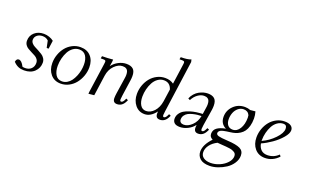

<svg xmlns="http://www.w3.org/2000/svg" viewBox="-107 -1293 3449 2142"><g transform="rotate(20 1617.5 -222.5)"><path d="M22 -47.9Q28.8 -86.9 56.2 -86.9Q89.8 -86.9 121.1 -24.9Q134.3 -21 152.8 -21Q198.2 -21 225.1 -47.4Q252 -73.7 252 -116.2Q252 -140.6 238.3 -159.4Q224.6 -178.2 204.3 -188.7Q184.1 -199.2 160.4 -211.4Q136.7 -223.6 116.5 -235.4Q96.2 -247.1 82.5 -267.8Q68.8 -288.6 68.8 -315.9Q68.8 -376 112.1 -414.1Q155.3 -452.1 222.2 -452.1Q253.9 -452.1 285.9 -441.2Q317.9 -430.2 339.8 -412.1L326.2 -314H303.2L286.1 -396Q259.3 -422.9 216.8 -422.9Q177.2 -422.9 151.6 -401.4Q126 -379.9 126 -347.2Q126 -326.2 140.4 -308.8Q154.8 -291.5 176 -280.8Q197.3 -270 222.4 -256.6Q247.6 -243.2 268.8 -229.7Q290 -216.3 304.4 -193.8Q318.8 -171.4 318.8 -143.1Q318.8 -81.1 273.7 -36.6Q228.5 7.8 148.9 7.8Q110.4 7.8 80.6 -4.9Q50.8 -17.6 22 -47.9Z M419.4 -178.2Q419.4 -231 437.3 -280.8Q455.1 -330.6 486.1 -368.4Q517.1 -406.2 562 -429.2Q606.9 -452.1 657.7 -452.1Q735.4 -452.1 780 -402.8Q824.7 -353.5 824.7 -272Q824.7 -219.2 806.4 -168.9Q788.1 -118.7 756.8 -79.6Q725.6 -40.5 680.4 -16.8Q635.3 6.8 584.5 6.8Q508.8 6.8 464.1 -45.7Q419.4 -98.1 419.4 -178.2ZM486.8 -169.9Q486.8 -105.5 512.5 -63.7Q538.1 -22 589.8 -22Q621.6 -22 649.4 -38.3Q677.2 -54.7 696.5 -81.3Q715.8 -107.9 730 -141.8Q744.1 -175.8 751 -211.2Q757.8 -246.6 757.8 -279.8Q757.8 -344.7 731.7 -383.8Q705.6 -422.9 652.8 -422.9Q613.8 -422.9 581.3 -399.7Q548.8 -376.5 528.8 -339.4Q508.8 -302.2 497.8 -258.3Q486.8 -214.4 486.8 -169.9Z M909.7 -411.1 914.6 -439Q981.4 -439 1044.4 -445.8L1042.5 -418L1033.7 -363.8Q1064 -404.8 1110.1 -428.5Q1156.2 -452.1 1202.6 -452.1Q1255.4 -452.1 1282.5 -427.5Q1309.6 -402.8 1309.6 -345.2Q1309.6 -320.3 1305.7 -294.9L1278.3 -104Q1273.4 -68.8 1273.4 -58.1Q1273.4 -35.2 1286.6 -35.2Q1305.7 -35.2 1320.8 -64.9L1331.5 -86.9L1354.5 -76.2L1343.8 -54.2Q1312.5 6.8 1253.4 6.8Q1203.6 6.8 1203.6 -47.9Q1203.6 -71.8 1208.5 -105L1236.3 -290Q1240.7 -315.4 1240.7 -334Q1240.7 -358.9 1234.9 -375.5Q1229 -392.1 1218 -399.9Q1207 -407.7 1196.3 -410.4Q1185.5 -413.1 1171.4 -413.1Q1120.6 -413.1 1074 -366Q1027.3 -318.8 1016.6 -244.1L982.4 0L915.5 6.8L917.5 -17.1L966.8 -363.8Q969.7 -380.9 969.7 -391.1Q969.7 -402.8 963.4 -407Q957 -411.1 939.5 -411.1Z M1424.3 -178.2Q1424.3 -231 1442.1 -280.8Q1460 -330.6 1491 -368.4Q1522 -406.2 1566.9 -429.2Q1611.8 -452.1 1662.6 -452.1Q1722.7 -452.1 1763.7 -421.9L1797.4 -662.1Q1799.3 -675.8 1799.3 -682.1Q1799.3 -693.4 1792.5 -697.8Q1785.6 -702.1 1768.6 -702.1H1738.8L1743.7 -729Q1823.7 -729 1864.7 -746.1L1871.6 -717.8L1786.6 -104Q1781.7 -68.8 1781.7 -58.1Q1781.7 -35.2 1794.4 -35.2Q1813.5 -35.2 1828.6 -64.9L1839.4 -86.9L1862.3 -76.2L1851.6 -54.2Q1820.3 6.8 1761.7 6.8Q1711.4 6.8 1711.4 -47.9Q1711.4 -64.5 1712.4 -73.2Q1652.3 6.8 1579.6 6.8Q1510.7 6.8 1467.5 -46.1Q1424.3 -99.1 1424.3 -178.2ZM1491.7 -169.9Q1491.7 -108.4 1515.4 -70.3Q1539.1 -32.2 1583.5 -32.2Q1635.7 -32.2 1678.2 -78.9Q1720.7 -125.5 1732.4 -201.2L1753.4 -348.1Q1730.5 -422.9 1657.7 -422.9Q1618.7 -422.9 1586.2 -399.7Q1553.7 -376.5 1533.7 -339.4Q1513.7 -302.2 1502.7 -258.3Q1491.7 -214.4 1491.7 -169.9Z M1913.6 -61Q1913.6 -94.7 1931.4 -121.8Q1949.2 -148.9 1977.1 -165.8Q2004.9 -182.6 2042.7 -194.3Q2080.6 -206.1 2116.9 -211.2Q2153.3 -216.3 2191.4 -217.8L2202.1 -290Q2206.5 -315.4 2206.5 -334Q2206.5 -358.9 2200.7 -375.5Q2194.8 -392.1 2183.8 -399.9Q2172.9 -407.7 2162.1 -410.4Q2151.4 -413.1 2137.2 -413.1Q2100.6 -413.1 2063.2 -386.2Q2025.9 -359.4 2003.4 -314L1980.5 -325.2Q1993.2 -357.9 2016.1 -383.5Q2039.1 -409.2 2065.7 -423.6Q2092.3 -438 2118.4 -445.1Q2144.5 -452.1 2168.5 -452.1Q2221.2 -452.1 2248.3 -427.5Q2275.4 -402.8 2275.4 -345.2Q2275.4 -320.3 2271.5 -294.9L2241.2 -104Q2236.3 -68.8 2236.3 -58.1Q2236.3 -35.2 2249.5 -35.2Q2268.1 -35.2 2283.2 -64.9L2294.4 -86.9L2317.4 -76.2L2306.2 -54.2Q2274.9 6.8 2216.3 6.8Q2166.5 6.8 2166.5 -47.9Q2166.5 -60.5 2168.5 -80.1Q2138.7 -39.6 2091.8 -16.4Q2044.9 6.8 1999.5 6.8Q1954.1 6.8 1933.8 -12Q1913.6 -30.8 1913.6 -61ZM1980.5 -76.2Q1980.5 -55.7 1994.4 -43.9Q2008.3 -32.2 2031.2 -32.2Q2080.6 -32.2 2126.7 -76.4Q2172.9 -120.6 2186.5 -190.9Q2161.1 -190.4 2138.4 -188Q2115.7 -185.5 2085.2 -178Q2054.7 -170.4 2033 -158.9Q2011.2 -147.5 1995.8 -126Q1980.5 -104.5 1980.5 -76.2Z M2308.1 184.1Q2308.1 103 2393.1 14.2Q2354 -3.4 2354 -43Q2354 -87.4 2388.4 -113.3Q2422.9 -139.2 2490.7 -151.9Q2456.5 -167 2438.2 -197Q2419.9 -227.1 2419.9 -268.1Q2419.9 -344.2 2474.4 -398.2Q2528.8 -452.1 2608.9 -452.1Q2644 -452.1 2673.8 -439.9L2733.9 -445.8Q2746.1 -404.3 2746.1 -365.2Q2746.1 -314.5 2734.9 -274.7Q2723.6 -234.9 2705.6 -210Q2687.5 -185.1 2660.9 -168Q2634.3 -150.9 2607.4 -142.8Q2580.6 -134.8 2547.9 -130.9Q2521.5 -127.4 2506.1 -125.2Q2490.7 -123 2471.2 -118.4Q2451.7 -113.8 2441.2 -108.2Q2430.7 -102.5 2423.3 -93.8Q2416 -85 2416 -73.2Q2416 -53.2 2444.3 -44.9Q2472.7 -36.6 2552.7 -32.2Q2656.2 -26.9 2703.1 -4.2Q2750 18.6 2750 74.2Q2750 122.1 2721.2 165.8Q2692.4 209.5 2648.7 238Q2605 266.6 2554.4 283.7Q2503.9 300.8 2459 300.8Q2381.3 300.8 2344.7 267.8Q2308.1 234.9 2308.1 184.1ZM2341.8 179.2Q2341.8 220.7 2373.8 243.4Q2405.8 266.1 2458 266.1Q2511.2 266.1 2563.7 243.4Q2616.2 220.7 2650.1 182.9Q2684.1 145 2684.1 105Q2684.1 90.3 2678.7 79.3Q2673.3 68.4 2660.9 60.8Q2648.4 53.2 2635.5 48.3Q2622.6 43.5 2599.9 40.3Q2577.1 37.1 2558.8 35.6Q2540.5 34.2 2510.7 32.2Q2498.5 31.7 2456.1 27.8Q2402.3 54.7 2372.1 95Q2341.8 135.3 2341.8 179.2ZM2482.9 -263.2Q2482.9 -219.7 2503.4 -193.4Q2523.9 -167 2563 -167Q2614.3 -167 2646 -219Q2677.7 -271 2677.7 -349.1Q2677.7 -365.7 2674.8 -378.9Q2654.8 -422.9 2604 -422.9Q2567.4 -422.9 2538.8 -398.7Q2510.3 -374.5 2496.6 -338.6Q2482.9 -302.7 2482.9 -263.2Z M2843.3 -178.2Q2843.3 -231 2861.1 -280.8Q2878.9 -330.6 2909.9 -368.4Q2940.9 -406.2 2985.8 -429.2Q3030.8 -452.1 3081.5 -452.1Q3130.9 -452.1 3156.2 -433.3Q3181.6 -414.6 3181.6 -382.8Q3181.6 -344.2 3137.7 -293Q3093.8 -241.7 3032.7 -199Q2971.7 -156.2 2913.6 -130.9Q2921.4 -85.9 2948.7 -59.1Q2976.1 -32.2 3023.4 -32.2Q3099.1 -32.2 3155.3 -86.9L3169.4 -66.9Q3100.6 6.8 3008.3 6.8Q2932.6 6.8 2887.9 -45.7Q2843.3 -98.1 2843.3 -178.2ZM2910.6 -159.2Q2992.2 -196.3 3054.4 -261.2Q3116.7 -326.2 3116.7 -377Q3116.7 -422.9 3076.7 -422.9Q3037.6 -422.9 3005.1 -399.7Q2972.7 -376.5 2952.6 -339.4Q2932.6 -302.2 2921.6 -258.3Q2910.6 -214.4 2910.6 -169.9Z"/></g></svg>

Font: Dihjauti S
Style: Italic
Weight: 400
Italic angle: -9°
Designer: T. Christopher White
Version: Version 3.0.0